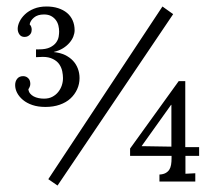

<svg xmlns="http://www.w3.org/2000/svg" viewBox="-20 -556 643 588"><path d="M510.3 -512.7 156.2 12.2 127.9 -7.3 477.5 -536.1ZM26.4 -295.4Q26.4 -307.1 32.7 -314.9Q39.1 -322.8 50.8 -322.8Q56.6 -322.8 60.8 -320.6Q64.9 -318.4 67.9 -314.9Q70.8 -311.5 71.8 -307.1Q72.8 -302.7 72.8 -298.8Q72.8 -294.4 71 -290.3Q69.3 -286.1 66.9 -282.7Q67.9 -274.9 72.3 -269.5Q76.7 -264.2 83.3 -260.7Q89.8 -257.3 97.9 -255.6Q106 -253.9 114.7 -253.9Q129.4 -253.9 140.1 -259.5Q150.9 -265.1 158.2 -274.2Q165.5 -283.2 169.2 -294.2Q172.9 -305.2 172.9 -316.9Q172.9 -326.2 170.7 -337.4Q168.5 -348.6 161.9 -358.6Q155.3 -368.7 142.3 -375.2Q129.4 -381.8 111.3 -381.8Q101.6 -381.8 90.3 -380.9V-404.8H99.1Q120.6 -404.8 133.1 -410.9Q145.5 -417 151.9 -425.8Q158.2 -434.6 159.7 -443.8Q161.1 -453.1 161.1 -459Q161.1 -468.3 158.9 -477.5Q156.7 -486.8 151.1 -494.4Q145.5 -502 136.7 -506.8Q127.9 -511.7 114.7 -511.7Q95.2 -511.7 84 -502.2Q72.8 -492.7 70.8 -481.4Q77.1 -475.1 77.1 -464.8Q77.1 -461.9 76.2 -458Q75.2 -454.1 72.3 -450.7Q69.3 -447.3 65.2 -445.1Q61 -442.9 55.2 -442.9Q44.9 -442.9 39.6 -450.4Q34.2 -458 34.2 -467.8Q34.2 -478 39.8 -489.7Q45.4 -501.5 56.4 -512Q67.4 -522.5 84 -529.3Q100.6 -536.1 122.6 -536.1Q142.1 -536.1 158 -531Q173.8 -525.9 185.1 -516.6Q196.3 -507.3 202.4 -493.7Q208.5 -480 208.5 -463.4Q208.5 -454.1 204.6 -444.1Q200.7 -434.1 192.6 -424.8Q184.6 -415.5 172.9 -408.2Q161.1 -400.9 145 -397V-396.5Q164.6 -394.5 179.2 -387.5Q193.8 -380.4 203.6 -369.9Q213.4 -359.4 218.5 -345.7Q223.6 -332 223.6 -316.9Q223.6 -298.8 216.3 -282.7Q209 -266.6 195.8 -254.4Q182.6 -242.2 163.1 -235.4Q143.6 -228.5 119.1 -228.5Q96.2 -228.5 79.1 -234.4Q62 -240.2 50.3 -250Q38.6 -259.8 32.5 -271.5Q26.4 -283.2 26.4 -295.4ZM578.1 0H468.3V-21.5Q479.5 -22 486.8 -25.9Q494.1 -29.8 498.3 -36.1Q502.4 -42.5 503.9 -51.5Q505.4 -60.5 505.4 -71.3V-78.6H378.4V-101.1L527.3 -307.6H547.4V-105.5H589.8V-78.6H547.9V-23.9L578.1 -25.4ZM413.6 -108.4 504.9 -106.9V-234.9H503.9Z"/></svg>

Font: Parastoo Print
Style: Print
Weight: 400
Foundry: Saber Rastikerdar (saber.rastikerdar@gmail.com)
Version: Version 1.0.0-alpha5